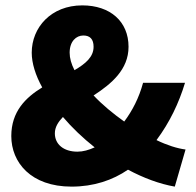

<svg xmlns="http://www.w3.org/2000/svg" viewBox="-20 -682 730 714"><path d="M239 -486C239 -528 263 -550 290 -550C315 -550 328 -536 328 -508C328 -470 298 -445 257 -421C245 -444 239 -466 239 -486ZM246 12C329 12 399 -12 456 -51C514 -20 573 2 630 12L670 -126C639 -130 601 -142 562 -161C611 -227 645 -298 668 -374H512C497 -318 472 -270 442 -230C401 -259 361 -292 328 -327C394 -370 458 -423 458 -508C458 -602 390 -662 286 -662C170 -662 98 -580 98 -486C98 -447 112 -402 137 -357C75 -319 22 -267 22 -176C22 -78 95 12 246 12ZM184 -186C184 -209 196 -228 214 -247C248 -207 288 -169 332 -134C310 -124 289 -118 268 -118C216 -118 184 -146 184 -186Z"/></svg>

Font: Source Sans Pro Black
Style: Regular
Weight: 900
Designer: Paul D. Hunt
Foundry: Adobe Systems Incorporated
Version: Version 3.006;hotconv 1.0.111;makeotfexe 2.5.65597